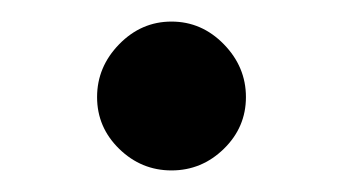

<svg xmlns="http://www.w3.org/2000/svg" viewBox="-20 -152 318 178"><path d="M187.5 -111Q208 -90 208 -62Q208 -34 187.5 -14Q167 6 139 6Q111 6 90.5 -14Q70 -34 70 -62Q70 -90 90.5 -111Q111 -132 139 -132Q167 -132 187.5 -111Z"/></svg>

Font: Justus
Style: Roman
Weight: 500
Version: Version 001.001